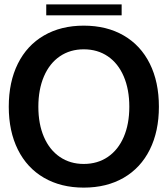

<svg xmlns="http://www.w3.org/2000/svg" viewBox="-20 -843 765 876"><path d="M20 -356Q20 -469 61.5 -552.5Q103 -636 180.5 -681Q258 -726 362 -726Q467 -726 544.5 -681Q622 -636 663.5 -552.5Q705 -469 705 -356Q705 -244 663.5 -160.5Q622 -77 544.5 -32Q467 13 362 13Q258 13 180.5 -32Q103 -77 61.5 -160.5Q20 -244 20 -356ZM362 -95Q425 -95 472 -127Q519 -159 544.5 -218Q570 -277 570 -356Q570 -435 544.5 -494.5Q519 -554 472 -586Q425 -618 362 -618Q300 -618 253 -586Q206 -554 180.5 -494.5Q155 -435 155 -356Q155 -277 180.5 -218Q206 -159 253 -127Q300 -95 362 -95ZM535 -773H191V-823H535Z"/></svg>

Font: Non Bureau Medium
Style: Regular
Weight: 500
Designer: Jona Saucedo
Foundry: Non Foundry
Version: Version 1.000; ttfautohint (v1.8.4)